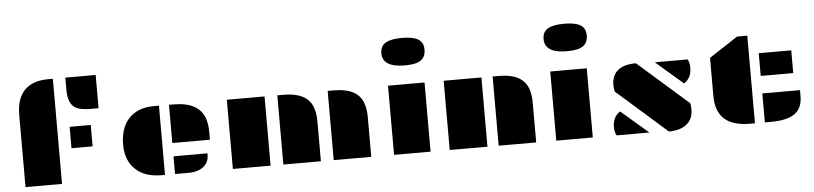

<svg xmlns="http://www.w3.org/2000/svg" viewBox="-47 -1100 5837 1376"><g transform="rotate(-5 2871.5 -412.5)"><path d="M603.5 -517.6Q529.8 -517.6 495.1 -537.6Q441.9 -568.8 441.9 -668V-756.8H660.2V-517.6ZM89.4 -518.1Q89.4 -689 211.9 -738.3Q255.9 -756.3 319.3 -756.3H352.1V0H89.4ZM441.9 -402.8H593.8V-249H441.9Z M1165 -498H1197.3Q1381.8 -498 1422.4 -373Q1435.5 -331.5 1435.5 -276.9V-223.1H1165ZM812.5 -243.2Q812.5 -296.9 826.7 -343Q840.8 -389.2 870.6 -423.8Q935.1 -498 1055.2 -498H1092.8V0H1067.4Q944.3 0 877 -67.4Q812.5 -131.8 812.5 -243.2ZM1165 -127.4H1409.2V-113.8Q1409.2 -68.4 1376.5 -37.1Q1336.4 0 1262.7 0H1165Z M2306.6 -498H2350.6Q2530.3 -498 2564.9 -376Q2576.7 -336.4 2576.7 -284.7V0H2306.6ZM1944.3 -498H1988.3Q2168 -498 2202.6 -376Q2214.4 -336.4 2214.4 -284.7V0H1944.3ZM1581.1 -498H1852.5V0H1581.1Z M2875 -631.8Q2713.4 -631.8 2713.4 -732.9Q2713.4 -784.7 2752 -807.4Q2790.5 -830.1 2869.6 -830.1Q2948.7 -830.1 2986.3 -807.4Q3023.9 -784.7 3023.9 -732.7Q3023.9 -680.7 2989 -656.2Q2954.1 -631.8 2875 -631.8ZM2740.7 -497.6H3003.4V0H2740.7Z M3493.2 -498H3537.1Q3716.8 -498 3751.5 -376Q3763.2 -336.4 3763.2 -284.7V0H3493.2ZM3141.1 -498H3412.6V0H3141.1Z M4042 -631.8Q3880.4 -631.8 3880.4 -732.9Q3880.4 -784.7 3918.9 -807.4Q3957.5 -830.1 4036.6 -830.1Q4115.7 -830.1 4153.3 -807.4Q4190.9 -784.7 4190.9 -732.7Q4190.9 -680.7 4156 -656.2Q4121.1 -631.8 4042 -631.8ZM3907.7 -497.6H4170.4V0H3907.7Z M4356.4 -310.5Q4355 -316.4 4354 -323.2L4352.1 -336.9Q4350.1 -351.6 4350.1 -371.3Q4350.1 -391.1 4359.1 -417Q4368.2 -442.9 4388.7 -461.9Q4432.6 -502.9 4524.4 -502.9L4887.2 -184.1Q4892.1 -166.5 4892.1 -137.5Q4892.1 -108.4 4882.3 -82.3Q4872.6 -56.2 4851.1 -37.1Q4805.2 4.9 4717.3 4.9L4359.9 -310.5ZM4895.5 -498Q4910.2 -475.6 4910.2 -436.5Q4910.2 -364.3 4856 -328.6L4660.2 -498ZM4342.3 0Q4327.6 -22.5 4327.6 -61.5Q4327.6 -133.3 4381.3 -168.9L4577.6 0Z M5298.8 0Q5057.1 0 5057.1 -220.7V-495.1L5263.7 -630.4H5336.9V0ZM5407.7 -498H5641.6V-334.5H5407.7ZM5408.2 -208.5H5679.2V-165.5Q5679.2 -82.5 5628.4 -43Q5573.2 0 5450.2 0H5408.2Z"/></g></svg>

Font: Plaster
Style: Regular
Weight: 400
Designer: Eben Sorkin
Foundry: Eben Sorkin
Version: Version 1.007